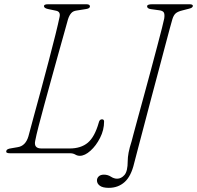

<svg xmlns="http://www.w3.org/2000/svg" viewBox="-20 -720 926 902"><path d="M308.5 0H27Q5.5 0 10 -11Q10.5 -20.5 33.5 -23.5L62.5 -28.5Q100 -34 113.5 -79.5Q122.5 -114.5 138.5 -172.5Q154.5 -230.5 173 -299Q191.5 -367.5 209.2 -435Q227 -502.5 240.5 -557Q254 -611.5 260 -641Q265 -665 244 -669.5L206 -677.5Q186.5 -681.5 186.5 -691.5Q186.5 -700 206 -700H386Q402.5 -700 402.5 -690Q402.5 -679.5 381 -677L340 -670.5Q323.5 -668.5 314.5 -658.2Q305.5 -648 299.5 -629.5Q293.5 -607.5 281.2 -563.8Q269 -520 253.2 -463.8Q237.5 -407.5 220.8 -346.8Q204 -286 188.5 -229.2Q173 -172.5 161.5 -127.8Q150 -83 145.5 -59Q137.5 -22.5 174.5 -22.5H307Q360.5 -22.5 392.8 -49.8Q425 -77 444 -144Q447.5 -159.5 459 -159.5Q469 -159.5 469 -149Q469 -109.5 450.2 -72.5Q431.5 -35.5 405 -11.8Q378.5 12 355 12Q343.5 12 333.5 6Q323.5 0 308.5 0ZM790 -630.5Q787.5 -622.5 778.2 -588.2Q769 -554 755.2 -502Q741.5 -450 724.8 -387.2Q708 -324.5 690.8 -259.5Q673.5 -194.5 657.8 -134.2Q642 -74 629.5 -26.8Q617 20.5 610.5 46Q596 108 565.5 135.2Q535 162.5 491 162.5Q462.5 162.5 449 152.5Q435.5 142.5 435.5 127.5Q435.5 116.5 444 108.5Q452.5 100.5 468 100.5Q486.5 100.5 501 110Q515.5 119.5 530.5 119.5Q549.5 119.5 564.8 102Q580 84.5 580 37Q580 19 584.2 -3.5Q588.5 -26 598.5 -57Q599 -59.5 607 -89.5Q615 -119.5 628.2 -167.8Q641.5 -216 657.2 -273.8Q673 -331.5 688.8 -390.5Q704.5 -449.5 718.2 -501Q732 -552.5 740.8 -587.8Q749.5 -623 751.5 -633Q754.5 -653 749.5 -661.5Q744.5 -670 726 -672L689.5 -677Q671 -679.5 671 -690.5Q671 -700 695 -700H870.5Q886 -700 886 -692.5Q886 -683 867.5 -679L836.5 -671Q816 -666 806 -657.8Q796 -649.5 790 -630.5Z"/></svg>

Font: Fraunces 9pt Soft Thin
Style: Italic
Weight: 100
Italic angle: -16°
Version: Version 1.000;[b76b70a41]